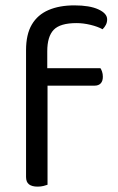

<svg xmlns="http://www.w3.org/2000/svg" viewBox="-20 -690 439 715"><path d="M142 -371V-436H354Q357 -432 360 -423.5Q363 -415 363 -404Q363 -388 355 -379.5Q347 -371 332 -371ZM156 -499V-382H77V-503Q77 -562 98.5 -598.5Q120 -635 160.5 -652.5Q201 -670 257 -670Q314 -670 346.5 -655Q379 -640 379 -618Q379 -607 374.5 -598Q370 -589 362 -581Q344 -591 317 -597.5Q290 -604 265 -604Q204 -604 180 -579Q156 -554 156 -499ZM77 -426H157V-2Q152 0 142 2.5Q132 5 120 5Q99 5 88 -3.5Q77 -12 77 -31Z"/></svg>

Font: Baloo Bhaijaan 2
Style: Regular
Weight: 400
Designer: Sanskriti Dholi, Noopur Datye and Ek Type
Foundry: Ek Type
Version: Version 1.701